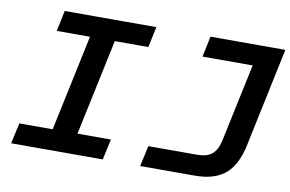

<svg xmlns="http://www.w3.org/2000/svg" viewBox="-74 -829 1450 960"><g transform="rotate(10 651.0 -349.0)"><path d="M203 0 351 -698H477L329 0ZM182 -698H647L625 -593H160ZM56 -105H521L498 0H33ZM688 0 711 -105H959Q1009 -105 1034.5 -127Q1060 -149 1070 -194L1177 -698H1302L1194 -185Q1184 -143 1167.5 -109Q1151 -75 1124.5 -50.5Q1098 -26 1058 -13Q1018 0 963 0ZM922 -698H1293L1271 -593H900Z"/></g></svg>

Font: Azeret Mono Thin Medium
Style: Italic
Weight: 500
Italic angle: -12°
Version: Version 1.002